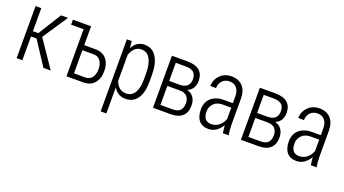

<svg xmlns="http://www.w3.org/2000/svg" viewBox="-57 -1083 3281 1831"><g transform="rotate(20 1583.5 -167.5)"><path d="M125.5 -240.7V0H67.4V-528.3H125.5V-294.4H180.2L325.7 -528.3H397L227.1 -273.9L413.6 0H339.4L182.1 -240.7Z M630.9 -285.6V-50.8H743.2Q792 -50.8 814.9 -84Q837.9 -117.2 837.9 -167Q837.9 -217.3 814.9 -251.5Q792 -285.6 743.2 -285.6ZM446.3 -528.3H630.9V-336.9H743.2Q817.4 -336.9 856.4 -291Q895.5 -245.1 895.5 -168.9Q895.5 -92.8 856 -46.4Q816.4 0 743.2 0H573.2V-477.5H446.3Z M1277.3 -217.8V-290Q1277.3 -377.9 1248 -431.6Q1218.8 -485.4 1159.7 -485.4Q1085 -485.4 1051.8 -392.6V-126Q1084 -40.5 1160.6 -40.5Q1218.8 -40.5 1248 -88.4Q1277.3 -136.2 1277.3 -217.8ZM1335 -290V-217.8Q1335 -111.3 1293.5 -50.8Q1252 9.8 1173.3 9.8Q1094.7 9.8 1053.2 -58.6L1051.8 -58.1V203.1H994.1V-528.3H1043.5L1049.3 -459.5H1050.8Q1091.8 -538.1 1171.9 -538.1Q1252 -538.1 1293.5 -471.7Q1335 -405.3 1335 -290Z M1610.4 -293Q1716.3 -293 1716.3 -385.3Q1716.3 -432.6 1689.5 -455.1Q1662.6 -477.5 1607.4 -477.1H1508.8V-293ZM1633.8 -49.8Q1731.9 -49.8 1731.9 -147.5Q1731.9 -192.4 1706.5 -217.8Q1681.2 -243.2 1633.8 -242.7H1508.8V-49.8ZM1607.4 -528.3Q1773.4 -528.3 1773.4 -387.2Q1772.9 -346.2 1754.4 -315.9Q1735.8 -285.6 1701.2 -272.5V-271Q1742.7 -261.7 1766.1 -227.5Q1789.6 -193.4 1789.6 -146.5Q1789.6 -73.2 1748.5 -36.6Q1707.5 0 1633.8 0H1451.2V-528.3Z M1942.9 -142.6Q1942.9 -43 2025.9 -43Q2067.9 -43 2103 -70.3Q2137.2 -97.7 2152.3 -141.6V-256.3H2064.9Q2007.3 -255.9 1975.1 -222.7Q1942.9 -189.5 1942.9 -142.6ZM2014.6 9.8Q1951.7 9.8 1918.5 -30.3Q1885.3 -70.3 1885.3 -143.1Q1885.3 -215.8 1933.1 -258.8Q1981 -301.8 2066.4 -301.8H2152.3V-366.7Q2152.3 -423.8 2126.5 -455.1Q2100.6 -486.3 2054.2 -486.3Q2007.8 -486.3 1980 -456.5Q1952.1 -426.8 1952.1 -381.8L1894.5 -382.3Q1894 -445.3 1939 -491.7Q1983.9 -538.1 2055.2 -538.1Q2126.5 -538.1 2168 -494.1Q2210 -450.2 2210 -365.7V-106.4Q2210 -45.9 2220.2 0H2160.6Q2152.3 -53.7 2152.3 -76.7L2150.9 -77.1Q2128.9 -39.1 2093.8 -14.6Q2058.6 9.8 2014.6 9.8Z M2502.9 -293Q2608.9 -293 2608.9 -385.3Q2608.9 -432.6 2582 -455.1Q2555.2 -477.5 2500 -477.1H2401.4V-293ZM2526.4 -49.8Q2624.5 -49.8 2624.5 -147.5Q2624.5 -192.4 2599.1 -217.8Q2573.7 -243.2 2526.4 -242.7H2401.4V-49.8ZM2500 -528.3Q2666 -528.3 2666 -387.2Q2665.5 -346.2 2647 -315.9Q2628.4 -285.6 2593.8 -272.5V-271Q2635.3 -261.7 2658.7 -227.5Q2682.1 -193.4 2682.1 -146.5Q2682.1 -73.2 2641.1 -36.6Q2600.1 0 2526.4 0H2343.8V-528.3Z M2835.4 -142.6Q2835.4 -43 2918.5 -43Q2960.4 -43 2995.6 -70.3Q3029.8 -97.7 3044.9 -141.6V-256.3H2957.5Q2899.9 -255.9 2867.7 -222.7Q2835.4 -189.5 2835.4 -142.6ZM2907.2 9.8Q2844.2 9.8 2811 -30.3Q2777.8 -70.3 2777.8 -143.1Q2777.8 -215.8 2825.7 -258.8Q2873.5 -301.8 2959 -301.8H3044.9V-366.7Q3044.9 -423.8 3019 -455.1Q2993.2 -486.3 2946.8 -486.3Q2900.4 -486.3 2872.6 -456.5Q2844.7 -426.8 2844.7 -381.8L2787.1 -382.3Q2786.6 -445.3 2831.5 -491.7Q2876.5 -538.1 2947.8 -538.1Q3019 -538.1 3060.5 -494.1Q3102.5 -450.2 3102.5 -365.7V-106.4Q3102.5 -45.9 3112.8 0H3053.2Q3044.9 -53.7 3044.9 -76.7L3043.5 -77.1Q3021.5 -39.1 2986.3 -14.6Q2951.2 9.8 2907.2 9.8Z"/></g></svg>

Font: RobotoCondensed-Light
Style: Light
Weight: 300
Designer: Google
Version: Version 1.200311; 2013